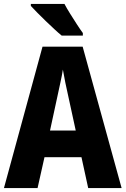

<svg xmlns="http://www.w3.org/2000/svg" viewBox="-20 -951 635 971"><path d="M426 0 392 -156H205L170 0H0L195 -715H398L595 0ZM326 -461Q318 -496 310.5 -532.5Q303 -569 298 -599Q294 -572 285 -531.5Q276 -491 270 -462L233 -291H363ZM306 -931Q317 -910 334.5 -882Q352 -854 369.5 -827Q387 -800 399 -784V-771H292Q277 -783 255.5 -803Q234 -823 211 -845Q188 -867 168 -887.5Q148 -908 136 -921V-931Z"/></svg>

Font: Noto Sans Gujarati UI Condensed ExtraBold
Style: Regular
Weight: 800
Width: 3
Designer: Jelle Bosma - Monotype Design Team, Universal Thirst
Foundry: Monotype Imaging Inc.
Version: Version 2.106; ttfautohint (v1.8.4.7-5d5b)